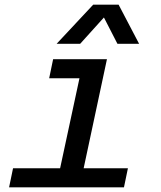

<svg xmlns="http://www.w3.org/2000/svg" viewBox="-20 -804 690 824"><path d="M36 -82H238L321 -468H191L208 -550H439L339 -82H529L512 0H19ZM380 -784H489L577 -616H484L426 -729L324 -616H223Z"/></svg>

Font: Azeret Mono
Style: Italic
Weight: 400
Italic angle: -12°
Designer: Martin Vácha
Foundry: Displaay
Version: Version 1.000; Glyphs 3.0.3, build 3074